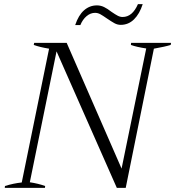

<svg xmlns="http://www.w3.org/2000/svg" viewBox="-20 -907 846 927"><path d="M448 -881Q466 -881 482.5 -873Q499 -865 518 -850Q537 -837 548.5 -831Q560 -825 572 -825Q619 -825 646 -887H669Q654 -840 627 -813.5Q600 -787 563 -787Q547 -787 532.5 -795Q518 -803 496 -818Q476 -832 464 -838.5Q452 -845 439 -845Q417 -845 398 -829Q379 -813 368 -786H343Q359 -834 386 -857.5Q413 -881 448 -881ZM4 -9Q46 -22 85 -26L217 -672Q173 -679 143 -690L145 -700H302L567 -93L686 -673Q639 -680 612 -690L613 -700H806L804 -690Q779 -682 723 -672L587 0H544L253 -659L124 -27Q164 -21 198 -9L197 0H3Z"/></svg>

Font: Trirong Light
Style: Italic
Weight: 300
Italic angle: -12°
Designer: Katatrad Team
Foundry: CadsonDemak
Version: Version 1.001